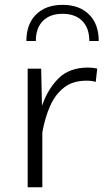

<svg xmlns="http://www.w3.org/2000/svg" viewBox="-20 -786 436 806"><path d="M90.8 -613.8Q90.8 -685.1 131.6 -725.3Q172.4 -765.6 242.7 -765.6Q313 -765.6 353.8 -725.3Q394.5 -685.1 394.5 -613.8H355Q355 -668 325.4 -698Q295.9 -728 242.7 -728Q189.5 -728 159.9 -698Q130.4 -668 130.4 -613.8ZM96.2 -497.6H152.8L156.2 -341.8Q179.7 -410.6 225.1 -456.5Q270.5 -502.4 350.1 -502.4Q370.6 -502.4 388.2 -498L381.8 -441.9Q368.7 -447.3 342.8 -447.3Q285.6 -447.3 248.8 -418.5Q211.9 -389.6 190.4 -341.1Q168.9 -292.5 158.2 -232.4L157.7 -232.9V0H96.2Z"/></svg>

Font: Estedad-FD Light
Style: Regular
Weight: 300
Designer: Amin Abedi
Version: Version 7.3